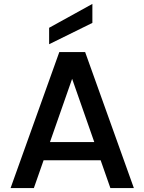

<svg xmlns="http://www.w3.org/2000/svg" viewBox="-20 -961 737 981"><path d="M415 -695 664 0H544L322 -634H375L153 0H34L283 -695ZM167 -235H524L554 -142H138ZM452 -941V-844L231 -735V-819Z"/></svg>

Font: Parkinsans Medium
Style: Regular
Weight: 500
Designer: Red Stone, Indian Type Foundry
Foundry: Indian Type Foundry
Version: Version 1.000